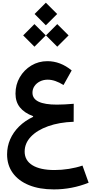

<svg xmlns="http://www.w3.org/2000/svg" viewBox="-20 -1088 683 1436"><path d="M238.7 -983.3 322.9 -898.8 407.7 -983.3 322.9 -1067.8ZM324 -823.2 408.2 -738.7 493 -823.2 408.2 -907.7ZM153.4 -823.2 237.6 -738.7 322.4 -823.2 237.6 -907.7ZM516.1 -561.3Q431.7 -630.5 334.4 -630.5Q268.3 -630.5 214.2 -597.9Q160.1 -565.3 128 -510.3Q95.9 -455.2 95.9 -387.5Q95.9 -326.6 128.8 -285.2Q161.6 -243.8 227.6 -219.1L227.5 -214.2Q166.3 -185 122.8 -142.1Q79.3 -99.2 56.2 -46.2Q33 6.9 33 66.6Q33 147.2 75.7 206Q118.3 264.8 196.8 296.7Q275.3 328.6 382.6 328.6Q518.3 328.6 642.9 278.6L596.9 150.4Q550.5 166.2 495.7 175Q440.8 183.7 387.8 183.7Q280.8 183.7 222.6 147.9Q164.4 112.2 164.4 45.7Q164.4 -16.4 210.7 -65.3Q257.1 -114.2 339.8 -143.9Q422.6 -173.5 530.9 -177.3L531.4 -311.8Q497.1 -308.9 464.8 -307.2Q432.4 -305.5 405.6 -305.5Q314.1 -305.5 268.5 -327.7Q222.8 -349.9 222.8 -394.5Q222.8 -421.9 237.8 -444Q252.8 -466.1 278.8 -479.1Q304.8 -492.1 336.8 -492.1Q364.5 -492.1 394 -482Q423.5 -471.9 455.1 -452.2Z"/></svg>

Font: Estedad VF
Style: Regular
Weight: 100
Designer: Amin Abedi
Version: Version 7.3